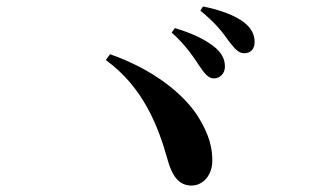

<svg xmlns="http://www.w3.org/2000/svg" viewBox="-20 -728 970 595"><path d="M641 -485C662 -484 677 -501 677 -521C677 -541 671 -558 650 -578C619 -605 575 -625 522 -641L512 -627C556 -588 579 -552 597 -525C613 -501 625 -486 641 -485ZM574 -153C608 -153 638 -184 638 -230C638 -265 631 -309 591 -371C548 -436 458 -512 321 -560L308 -542C423 -458 470 -339 500 -231C517 -171 542 -153 574 -153ZM737 -563C757 -563 769 -576 769 -598C769 -620 760 -640 736 -659C708 -680 664 -697 609 -708L601 -695C651 -654 671 -626 688 -602C707 -578 718 -563 737 -563Z"/></svg>

Font: GenRyuMin2 TW B
Style: Regular
Weight: 700
Version: Version 2.100;PS 2.1;hotconv 16.6.51;makeotf.lib2.5.65220 DE